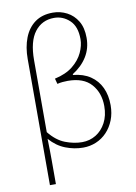

<svg xmlns="http://www.w3.org/2000/svg" viewBox="-106 -874 804 1139"><g transform="rotate(-10 296.0 -304.5)"><path d="M100 198V-562Q100 -633 121.5 -688.5Q143 -744 186 -775.5Q229 -807 294 -807Q339 -807 378.5 -786.5Q418 -766 442 -726Q466 -686 466 -625Q466 -562 435 -512Q404 -462 348 -427V-422Q410 -416 452 -387.5Q494 -359 515.5 -313Q537 -267 537 -207Q537 -158 521 -117.5Q505 -77 477 -47.5Q449 -18 412 -2.5Q375 13 334 13Q280 13 227.5 -7.5Q175 -28 134 -75Q136 -5 136 61Q136 127 136 198ZM333 -20Q379 -20 416.5 -43Q454 -66 476.5 -108.5Q499 -151 499 -208Q499 -288 452.5 -340.5Q406 -393 311 -393Q296 -393 280 -391.5Q264 -390 248 -386L239 -419Q307 -434 348.5 -467.5Q390 -501 409.5 -543Q429 -585 429 -624Q429 -700 389 -737.5Q349 -775 296 -775Q223 -775 179.5 -718.5Q136 -662 136 -548Q136 -439 136 -332Q136 -225 136 -115Q180 -60 232 -40Q284 -20 333 -20Z"/></g></svg>

Font: Noto Sans SC Thin
Style: Regular
Weight: 100
Designer: Ryoko NISHIZUKA 西塚涼子 (kana, bopomofo & ideographs); Paul D. Hunt (Latin, Greek & Cyrillic); Sandoll Communications 산돌커뮤니
Foundry: Adobe
Version: Version 2.004-H2;hotconv 1.0.118;makeotfexe 2.5.65603